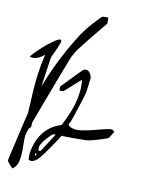

<svg xmlns="http://www.w3.org/2000/svg" viewBox="-94 -941 808 1011"><g transform="rotate(10 310.0 -436.0)"><path d="M69.4 -240Q73.3 -294.5 75.2 -340.9Q77.1 -387.3 80.2 -431.8Q83.4 -476.2 89.8 -521.9Q96.1 -567.6 108.8 -620.7Q103.1 -615.4 94.5 -609.7Q86 -603.9 75.5 -599.6Q65 -595.3 53.6 -593.9Q42.1 -592.5 31.3 -595.8Q30.7 -597.7 37.7 -606.3Q44.7 -614.9 56.7 -626.9Q68.8 -638.8 84.1 -652.7Q99.3 -666.6 114.9 -678.8Q130.4 -691 144.1 -700.1Q157.7 -709.2 167 -712Q176.2 -714.9 178.7 -709.6Q181.3 -704.4 174.9 -687.6Q173 -683.3 168.5 -672.6Q164.1 -661.8 158.7 -649.8Q153.3 -637.9 148.5 -627.4Q143.8 -616.8 141.2 -612.5Q140 -603.9 137.4 -585.8Q134.9 -567.6 131.4 -544.6Q127.9 -521.7 124.4 -496.3Q120.9 -471 117.7 -448Q114.5 -425.1 112 -406.9Q109.5 -388.7 108.8 -380.1Q106.9 -361 106.9 -356.4Q106.9 -351.9 107.2 -353.6Q107.6 -355.2 108.2 -359.8Q108.8 -364.3 108.8 -363.8Q108.2 -354.3 107.2 -337.3Q106.3 -320.3 105.3 -301.7Q104.4 -283 103.7 -266Q103.1 -249.1 102.5 -240Q102.5 -235.2 99.6 -230.9Q96.8 -226.6 92 -223.7Q87.2 -220.8 81.2 -220.4Q75.2 -219.9 69.4 -223.2ZM14.4 -33.5Q12.8 -35.3 12.8 -41.4Q12.8 -47.4 14.4 -49.3L21.9 -84.6Q27.7 -108.7 34.7 -138.9Q41.7 -169.1 49.2 -202.5Q56.6 -235.9 64.1 -266.1Q71.5 -296.3 77.3 -320.4Q83.1 -344.6 86.4 -355.7Q101.3 -407.7 121.6 -461.1Q141.8 -514.5 166.2 -566.1Q190.6 -617.6 217.9 -666.3Q245.2 -715.1 273.4 -758.7Q281.6 -770.8 296.9 -790.3Q312.2 -809.8 328.4 -827.5Q344.5 -845.1 357.3 -858.1Q370.1 -871.1 373.5 -871.1H402.4V-838.6Q395 -830.3 376.4 -807.5Q357.7 -784.7 337.1 -759.2Q316.4 -733.7 298.2 -710.5Q280 -687.2 273.4 -678Q270.9 -675.2 266.7 -668.7Q262.6 -662.2 258.1 -654.3Q253.5 -646.4 249.4 -639.4Q245.2 -632.5 244.4 -629.7Q238.6 -613.9 225.8 -581.4Q213 -548.9 197.3 -507.5Q181.5 -466.2 164.6 -420.7Q147.6 -375.2 131.9 -333.4Q116.2 -291.6 104.2 -258.7Q92.2 -225.7 86.4 -209.9Q77.3 -185.8 78.1 -156.5Q79 -127.3 78.5 -98.5Q78.1 -69.7 71.9 -43.7Q65.7 -17.7 43.4 -1Q41.7 -1.9 37.2 -6.5Q32.6 -11.2 28.1 -16.3Q23.5 -21.4 19.4 -26.5Q15.3 -31.6 14.4 -33.5ZM118.6 -95.2Q123 -126.4 133.8 -154.6Q144.6 -182.9 162.3 -206.1Q179.9 -229.2 203.7 -245.8Q227.6 -262.3 257.9 -271.2Q272.7 -299.1 286.4 -329.9Q300 -360.7 309.6 -393.1Q319.2 -425.5 322.9 -458.8Q326.6 -492.2 322.3 -524.6L236.2 -447.7H215.2V-469.3L311.7 -569Q323.5 -581.1 333.7 -580.4Q343.9 -579.8 351.4 -572.8Q358.8 -565.8 362.5 -555Q366.2 -544.2 365.6 -536Q364.3 -528.4 362.8 -515.7Q361.3 -503 359.7 -490.6Q358.2 -478.2 356.6 -468.7Q355.1 -459.1 355.1 -458.5Q352.6 -449 345.2 -425.5Q337.7 -402 329.1 -375.6Q320.4 -349.3 312.7 -325.8Q304.9 -302.3 301.2 -293.4Q291.9 -283.9 295.6 -277.5Q299.4 -271.2 308 -267.3Q317.9 -262.9 333.4 -260.4Q347.6 -259.1 365.9 -261.6Q384.2 -264.2 403.7 -268.6Q423.1 -273.1 442.6 -278.1Q462.1 -283.2 478.9 -287.4Q495.6 -291.5 507.9 -293.4Q520.3 -295.3 526.5 -293.4Q529.6 -292.1 533.9 -288Q538.3 -283.9 537 -282.6L516 -248.9Q514.7 -247 501.8 -241.9Q488.8 -236.9 471.7 -231.8Q454.7 -226.7 437.1 -221.9Q419.4 -217.2 408.9 -215.9Q400.9 -214.6 381.1 -214.3Q361.3 -214 338.7 -214Q316.1 -214 296.3 -214.3Q276.5 -214.6 268.4 -215.9Q264.7 -209.6 254.2 -193.7Q243.7 -177.8 231.9 -160.3Q220.1 -142.9 209 -127.3Q197.9 -111.7 193.5 -106Q188.6 -99.7 180.8 -89.5Q173.1 -79.4 163.5 -70.8Q153.9 -62.2 142.2 -58.4Q130.4 -54.6 118.6 -61.6Q118.6 -63.5 118.3 -68.2Q118 -73 118 -78.4Q118 -83.8 118.3 -88.6Q118.6 -93.3 118.6 -95.2ZM150.8 -100.3Q146.5 -100.3 146.5 -94.6Q146.5 -88.9 150.8 -88.9Q154.5 -88.9 154.5 -94.6Q154.5 -100.3 150.8 -100.3ZM161.3 -139.1Q160.7 -136.5 160.7 -128.3Q160.7 -120 161.3 -116.8H172.5L236.2 -215.9H225.7Q222 -215.9 212.4 -207.3Q202.8 -198.8 192.3 -187Q181.8 -175.3 172.8 -161.9Q163.8 -148.6 161.3 -139.1Z"/></g></svg>

Font: Over the Rainbow
Style: Regular
Weight: 400
Designer: Kimberly Geswein
Foundry: Kimberly Geswein
Version: Version 1.002 2010